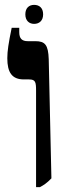

<svg xmlns="http://www.w3.org/2000/svg" viewBox="-20 -761 262 788"><path d="M120 -663C141 -663 157 -676 157 -702C157 -729 141 -741 120 -741C100 -741 84 -729 84 -702C84 -676 100 -663 120 -663ZM128 7H144C159 -1 173 -10 191 -29L180 -518C178 -577 165 -592 125 -592H94C70 -592 59 -603 59 -629V-647H28C15 -584 10 -551 10 -522C10 -464 29 -435 78 -435H99C126 -435 128 -424 128 -388Z"/></svg>

Font: Noto Serif Hebrew ExtraCondensed ExtraBold
Style: Regular
Weight: 800
Width: 2
Designer: Monotype Design Team
Foundry: Monotype Imaging Inc.
Version: Version 2.004